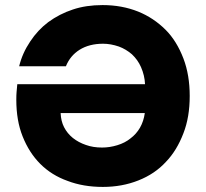

<svg xmlns="http://www.w3.org/2000/svg" viewBox="-20 -736 818 764"><path d="M386.2 -148.9Q416.5 -148.9 446.8 -158.2Q477.5 -167.5 499 -185.1Q522.5 -202.6 537.1 -228Q551.8 -253.9 556.2 -286.1H221.2Q222.7 -253.4 234.9 -230Q247.6 -205.1 270 -187Q292 -169.4 321.8 -159.2Q350.1 -148.9 386.2 -148.9ZM44.9 -338.9Q44.9 -357.9 45.9 -369.1L48.8 -400.9H557.1Q555.7 -435.5 541 -469.2Q528.3 -498 504.9 -520Q481 -540.5 453.1 -550.8Q420.4 -562 390.1 -562Q335.4 -562 296.9 -538.1Q259.3 -514.6 242.2 -472.2H56.2Q68.8 -524.4 100.1 -570.8Q129.9 -616.2 171.9 -647.9Q216.8 -680.7 270 -698.2Q322.3 -715.8 388.2 -715.8Q464.8 -715.8 529.8 -689.9Q591.3 -665 639.2 -617.2Q683.1 -573.2 710 -502.9Q734.9 -437.5 734.9 -354Q734.9 -270 710 -206.1Q683.6 -136.7 640.1 -91.8Q596.2 -43.9 530.8 -18.1Q465.8 7.8 389.2 7.8Q311.5 7.8 249 -16.1Q185.5 -38.6 140.1 -84Q95.7 -128.4 69.8 -193.8Q44.9 -256.3 44.9 -338.9Z"/></svg>

Font: PoppinsZ
Style: Bold
Weight: 700
Designer: Ninad Kale (Devanagari), Jonny Pinhorn (Latin)
Foundry: Indian Type Foundry
Version: Version 3.002;FEAKit 1.0